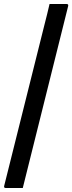

<svg xmlns="http://www.w3.org/2000/svg" viewBox="-23 -780 361 961"><path d="M225 -760H310Q321 -760 318 -749Q262 -522 204.5 -294Q147 -66 91 161H6Q-5 161 -2 150Q48 -52 99 -254Q150 -456 200 -658Q207 -684 213 -709.5Q219 -735 225 -760Z"/></svg>

Font: Recursive Sn Lnr St
Style: Italic
Weight: 400
Italic angle: -15°
Version: Version 1.079;hotconv 1.0.112;makeotfexe 2.5.65598; ttfautoh